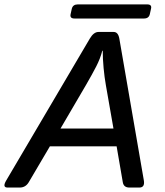

<svg xmlns="http://www.w3.org/2000/svg" viewBox="-57 -844 741 864"><path d="M278.3 -760.7Q256.3 -760.7 260.7 -780.3L266.1 -804.7Q271 -824.2 293 -824.2H605.5Q627.4 -824.2 622.6 -804.7L617.2 -780.3Q612.8 -760.7 590.8 -760.7ZM-22.9 0Q-47.9 0 -28.8 -32.2L347.2 -670.4Q364.7 -700.2 386.2 -700.2H454.6Q474.6 -700.2 480 -670.4L590.3 -32.2Q595.7 0 569.8 0H525.4Q499.5 0 495.6 -23.9L467.8 -185.5H167.5L72.3 -23.9Q58.1 0 31.7 0ZM215.3 -265.6H453.6L419.4 -460.9Q413.1 -496.1 409.2 -537.8Q405.3 -579.6 405.3 -615.7H403.3Q394.5 -581.1 376 -544.9Q357.4 -508.8 329.6 -460.9Z"/></svg>

Font: Istok
Style: Italic
Weight: 500
Italic angle: -13°
Designer: Andrey V. Panov
Foundry: Andrey V. Panov
Version: Version 1.0.3